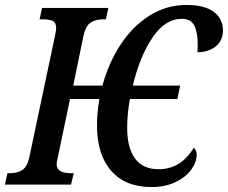

<svg xmlns="http://www.w3.org/2000/svg" viewBox="-38 -746 921 776"><path d="M354 -240Q354 -292 364 -346H245L196 -112Q191 -92 191 -82Q191 -46 249 -46H260L249 0H-18L-8 -46H3Q33 -46 53 -59.5Q73 -73 81 -113L184 -600Q189 -623 189 -632Q189 -655 175 -661.5Q161 -668 132 -668H122L132 -714H400L390 -668H380Q348 -668 328 -654.5Q308 -641 299 -600L258 -400H376Q401 -492 449.5 -566Q498 -640 566.5 -683Q635 -726 716 -726Q788 -726 825.5 -698.5Q863 -671 863 -623Q863 -582 834 -558.5Q805 -535 760 -535Q761 -546 761 -568Q761 -616 747 -643Q733 -670 697 -670Q629 -670 577.5 -593Q526 -516 499 -400H690L679 -346H487Q476 -286 476 -230Q476 -148 508 -105Q540 -62 603 -62Q693 -62 745 -149Q750 -145 753.5 -137.5Q757 -130 757 -121Q757 -91 735 -60.5Q713 -30 671.5 -10Q630 10 574 10Q469 10 411.5 -55.5Q354 -121 354 -240Z"/></svg>

Font: Noto Serif CondSemiBold
Style: Italic
Weight: 600
Width: 3
Italic angle: -12°
Designer: Monotype Design Team
Foundry: Monotype Imaging Inc.
Version: Version 1.001